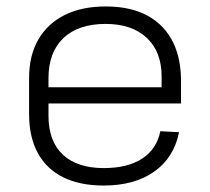

<svg xmlns="http://www.w3.org/2000/svg" viewBox="-20 -567 650 594"><path d="M301 7Q227 7 175.5 -18.5Q124 -44 97 -93.5Q70 -143 70 -214V-326Q70 -395 98.5 -444.5Q127 -494 180 -520.5Q233 -547 307 -547Q419 -547 479.5 -486.5Q540 -426 540 -316V-247H118V-297H491L480 -277V-330Q480 -407 434 -450Q388 -493 307 -493Q222 -493 176 -449Q130 -405 130 -325V-209Q130 -130 174.5 -88.5Q219 -47 301 -47Q375 -47 420 -76.5Q465 -106 476 -161L534 -158Q518 -79 457 -36Q396 7 301 7Z"/></svg>

Font: Pathway Extreme 8pt Thin
Style: Regular
Weight: 100
Version: Version 1.001;gftools[0.9.26]